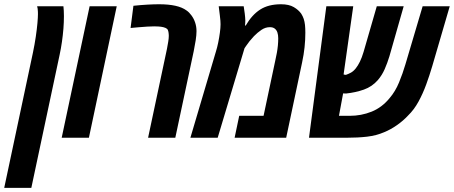

<svg xmlns="http://www.w3.org/2000/svg" viewBox="-70 -660 2175 920"><path d="M-49.8 240.2 87.9 -408.2Q96.2 -448.2 101.6 -484.9Q106.9 -521.5 109.4 -549.6Q111.8 -577.6 111.8 -592.3Q111.8 -596.2 111.6 -603.8Q111.3 -611.3 110.4 -618.7Q109.4 -626 107.9 -629.9H233.9Q234.9 -621.1 235.6 -608.9Q236.3 -596.7 236.3 -583Q236.3 -554.2 233.9 -522.9Q231.4 -491.7 226.8 -459.7Q222.2 -427.7 215.8 -397.9L80.1 240.2Z M225.6 0 359.4 -629.9H489.3L356 0Z M639.6 0 730 -425.8Q733.4 -443.4 736.1 -460Q738.8 -476.6 738.8 -488.3Q738.8 -496.6 737.1 -507.1Q735.4 -517.6 730 -522Q727.1 -524.4 722.7 -526.4Q718.3 -528.3 712.4 -529.8Q702.1 -532.2 689.5 -533Q676.8 -533.7 668.9 -533.7Q656.2 -533.7 635.5 -532.5Q614.7 -531.2 592.8 -529.3Q570.8 -527.3 555.7 -525.9L569.3 -632.3Q606.4 -636.2 637.5 -637.9Q668.5 -639.6 692.4 -639.6Q737.8 -639.6 770.5 -632.3Q803.2 -625 823.7 -609.9Q831.1 -605 836.7 -598.9Q842.3 -592.8 847.2 -586.4Q858.9 -570.8 865.2 -551.5Q871.6 -532.2 871.6 -510.7Q871.6 -492.2 867.7 -467Q863.8 -441.9 858.4 -415.5L770 0Z M842.3 0 964.8 -413.6Q970.7 -432.1 975.6 -456.1Q980.5 -480 983.6 -503.4Q986.8 -526.9 986.8 -543.5Q986.8 -551.8 986.1 -561Q985.4 -570.3 983.4 -586.2Q981.4 -602.1 978 -629.9H1097.7Q1100.6 -612.3 1102.8 -594.7Q1105 -577.1 1105.5 -562Q1105.5 -555.2 1105 -549.3Q1104.5 -543.5 1104 -537.6H1107.4Q1137.2 -588.9 1176.8 -614.3Q1216.3 -639.6 1276.4 -639.6Q1314.5 -639.6 1337.6 -626Q1360.8 -612.3 1373.5 -594.2Q1380.9 -582.5 1385.3 -569.6Q1389.6 -556.6 1391.4 -540.5Q1393.1 -524.4 1393.1 -502.9Q1393.1 -469.2 1389.4 -433.8Q1385.7 -398.4 1377.4 -359.9L1301.3 0H1054.2L1076.2 -105H1192.9L1249 -369.6Q1253.4 -389.2 1256.6 -406.7Q1259.8 -424.3 1261.5 -441.7Q1263.2 -459 1263.2 -476.6Q1263.2 -492.2 1259.3 -504.2Q1255.4 -516.1 1246.6 -522.9Q1237.8 -529.8 1223.1 -529.8Q1201.7 -529.8 1182.6 -516.8Q1163.6 -503.9 1147 -486.8Q1134.8 -473.6 1125.5 -462.2Q1116.2 -450.7 1108.9 -439.5L1101.6 -428.7L973.1 0Z M1410.6 0 1493.7 -629.9H1622.6L1572.8 -277.8L1561 -308.1Q1566.9 -306.2 1574.7 -303.7Q1582.5 -301.3 1587.4 -301.3Q1599.1 -305.2 1611.3 -311.8Q1623.5 -318.4 1634.8 -332.5Q1645 -345.2 1654.5 -364.5Q1664.1 -383.8 1672.4 -412.1L1735.4 -629.9H1864.3L1795.9 -390.1Q1786.1 -357.9 1773.4 -328.9Q1760.7 -299.8 1740.7 -276.4Q1712.9 -244.6 1673.6 -230.7Q1634.3 -216.8 1588.4 -211.9Q1576.7 -211.9 1569.3 -212.6Q1562 -213.4 1552.5 -217.5Q1543 -221.7 1523.4 -231.9L1585 -271.5L1554.2 -105H1605.5Q1661.1 -105 1710.7 -125Q1760.3 -145 1796.9 -189.9Q1824.2 -221.7 1842 -264.9Q1859.9 -308.1 1872.6 -351.6L1955.1 -629.9H2085L2001 -342.3Q1988.3 -299.3 1972.4 -255.6Q1956.5 -211.9 1935.3 -173.1Q1914.1 -134.3 1885.3 -106.4Q1862.8 -82 1832.3 -60.5Q1801.8 -39.1 1770.5 -26.4Q1732.9 -10.3 1689 -5.1Q1645 0 1591.8 0Z"/></svg>

Font: Open Sans Condensed
Style: Italic
Weight: 400
Width: 3
Italic angle: -12°
Designer: Monotype Design Team
Foundry: Monotype Imaging Inc.
Version: Version 3.000